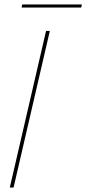

<svg xmlns="http://www.w3.org/2000/svg" viewBox="-20 -843 388 863"><path d="M204 -704 41 0H24L187 -704ZM348 -823 345 -809H77L80 -823Z"/></svg>

Font: Prodigy Sans Thin
Style: Italic
Weight: 100
Italic angle: -13°
Designer: Wei Huang
Foundry: Wei Huang
Version: Version 1.003; ttfautohint (v1.8.3)